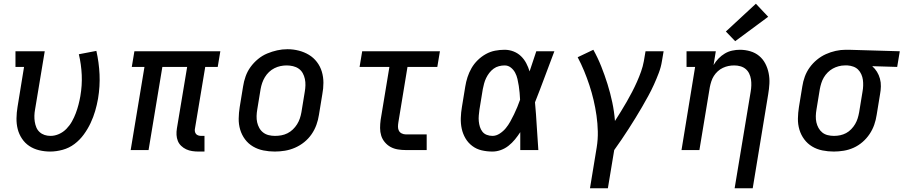

<svg xmlns="http://www.w3.org/2000/svg" viewBox="-20 -805 4847 1030"><path d="M249 8Q219 8 190 1Q161 -6 137.5 -21.5Q114 -37 98 -61Q82 -85 75 -112.5Q68 -140 68.5 -170.5Q69 -201 74 -231L109 -446H63V-530H220L168 -217Q165 -201 164.5 -184.5Q164 -168 166.5 -152Q169 -136 175 -121.5Q181 -107 192.5 -96.5Q204 -86 219 -81Q234 -76 251 -76Q274 -76 296.5 -86Q319 -96 336.5 -114Q354 -132 366 -153.5Q378 -175 386.5 -197.5Q395 -220 401 -243Q407 -266 411 -289Q421 -347 418.5 -403Q416 -459 403 -514L497 -532Q511 -470 514 -406Q517 -342 506 -276Q500 -242 490.5 -209.5Q481 -177 466 -145Q451 -113 429.5 -83.5Q408 -54 379.5 -32.5Q351 -11 316.5 -1.5Q282 8 249 8Z M1045 8Q1028 8 1011 5.5Q994 3 979 -4Q964 -11 952 -22.5Q940 -34 934 -49Q928 -64 927 -81Q926 -98 929 -116L984 -446H851L777 0H681L755 -446H687L701 -530H1162L1148 -446H1081L1026 -116Q1024 -108 1025.5 -100Q1027 -92 1031.5 -86.5Q1036 -81 1043.5 -78.5Q1051 -76 1059 -76H1077V8Z M1454 8Q1423 8 1393 2Q1363 -4 1337.5 -19Q1312 -34 1294.5 -57.5Q1277 -81 1268.5 -109.5Q1260 -138 1260.5 -169Q1261 -200 1266 -231L1284 -341Q1288 -368 1297.5 -395Q1307 -422 1324 -445.5Q1341 -469 1364 -488Q1387 -507 1413.5 -518Q1440 -529 1467 -535Q1494 -541 1522 -541Q1553 -541 1582.5 -533.5Q1612 -526 1637 -511Q1662 -496 1680 -472.5Q1698 -449 1706.5 -420.5Q1715 -392 1715 -361Q1715 -330 1709 -299L1691 -189Q1687 -162 1677.5 -135.5Q1668 -109 1651.5 -85Q1635 -61 1612 -42.5Q1589 -24 1562.5 -12.5Q1536 -1 1508.5 3.5Q1481 8 1454 8ZM1455 -76Q1472 -76 1489 -79Q1506 -82 1522 -90Q1538 -98 1551 -110.5Q1564 -123 1573.5 -138Q1583 -153 1588.5 -169.5Q1594 -186 1597 -203L1615 -313Q1618 -330 1618.5 -347.5Q1619 -365 1615.5 -381.5Q1612 -398 1604 -412.5Q1596 -427 1582.5 -436.5Q1569 -446 1552 -450Q1535 -454 1518 -454Q1501 -454 1484.5 -450.5Q1468 -447 1452 -439Q1436 -431 1423 -418.5Q1410 -406 1401 -391Q1392 -376 1386.5 -360Q1381 -344 1378 -327L1360 -217Q1357 -200 1356.5 -182.5Q1356 -165 1359.5 -149Q1363 -133 1371 -118.5Q1379 -104 1392 -94Q1405 -84 1421.5 -80Q1438 -76 1455 -76Q1455 -76 1455 -76Q1455 -76 1455 -76Z M2157 0Q2135 0 2114 -3.5Q2093 -7 2075.5 -16.5Q2058 -26 2044.5 -42Q2031 -58 2025 -77.5Q2019 -97 2019 -118.5Q2019 -140 2022 -162L2069 -446H1909L1923 -530H2340L2326 -446H2166L2117 -148Q2115 -136 2115 -124.5Q2115 -113 2120 -103.5Q2125 -94 2135.5 -89Q2146 -84 2157 -84H2269V0Z M2622 8Q2592 8 2564 1.5Q2536 -5 2513.5 -22Q2491 -39 2477 -63Q2463 -87 2457 -114.5Q2451 -142 2452 -172Q2453 -202 2458 -231L2476 -341Q2480 -366 2488 -391Q2496 -416 2509.5 -439.5Q2523 -463 2543 -482.5Q2563 -502 2586.5 -515Q2610 -528 2635.5 -533Q2661 -538 2687 -538Q2712 -538 2735 -529Q2758 -520 2775 -503.5Q2792 -487 2803 -466Q2814 -445 2821 -422Q2830 -449 2839 -476Q2848 -503 2857 -530H2954Q2928 -462 2902.5 -393Q2877 -324 2850 -256Q2856 -192 2859.5 -128Q2863 -64 2868 0H2771Q2771 -24 2771 -48Q2771 -72 2771 -96Q2758 -76 2742.5 -57Q2727 -38 2708 -23Q2689 -8 2666.5 0Q2644 8 2622 8ZM2622 -76Q2642 -76 2661 -88.5Q2680 -101 2693.5 -117.5Q2707 -134 2717.5 -153Q2728 -172 2737.5 -191.5Q2747 -211 2755 -230.5Q2763 -250 2770 -270Q2769 -289 2767.5 -307.5Q2766 -326 2763 -344.5Q2760 -363 2756 -381Q2752 -399 2743.5 -415Q2735 -431 2720.5 -442.5Q2706 -454 2687 -454Q2672 -454 2656.5 -450Q2641 -446 2628 -436.5Q2615 -427 2605 -414Q2595 -401 2588 -386.5Q2581 -372 2577 -357Q2573 -342 2570 -327L2552 -217Q2550 -202 2548.5 -186Q2547 -170 2548.5 -154.5Q2550 -139 2554.5 -124.5Q2559 -110 2568 -98.5Q2577 -87 2591.5 -81.5Q2606 -76 2622 -76Z M3145 205 3181 -14Q3188 -57 3187 -100Q3186 -143 3180 -185Q3174 -227 3164.5 -267.5Q3155 -308 3142 -347.5Q3129 -387 3113.5 -424.5Q3098 -462 3079 -498L3163 -538Q3187 -495 3205.5 -448.5Q3224 -402 3239 -354Q3254 -306 3264.5 -256.5Q3275 -207 3279 -156Q3295 -181 3311 -207Q3327 -233 3342 -259Q3357 -285 3371 -312Q3385 -339 3397 -366Q3409 -393 3419 -421Q3429 -449 3434 -477L3443 -530H3540L3531 -477Q3526 -445 3514 -413.5Q3502 -382 3488 -351Q3474 -320 3457.5 -290Q3441 -260 3424 -230.5Q3407 -201 3389 -172Q3371 -143 3352.5 -114Q3334 -85 3314.5 -56.5Q3295 -28 3275 0L3241 205Z M3921 205 4007 -313Q4010 -330 4010.5 -347Q4011 -364 4008.5 -380Q4006 -396 3999 -410.5Q3992 -425 3980 -435Q3968 -445 3952 -449.5Q3936 -454 3919 -454Q3903 -454 3888 -451Q3873 -448 3858 -441Q3843 -434 3830.5 -422.5Q3818 -411 3809.5 -397.5Q3801 -384 3796 -368.5Q3791 -353 3788 -338L3732 0H3636L3709 -446H3663V-530H3820L3808 -456Q3819 -475 3834.5 -491Q3850 -507 3868.5 -518Q3887 -529 3908 -533.5Q3929 -538 3949 -538Q3978 -538 4005 -530Q4032 -522 4052.5 -505Q4073 -488 4085.5 -464Q4098 -440 4103.5 -412.5Q4109 -385 4107.5 -356.5Q4106 -328 4101 -299L4018 205ZM3924 -584 3874 -636 4035 -785 4101 -715Z M4453 8Q4422 8 4392 2Q4362 -4 4337 -19Q4312 -34 4294.5 -57.5Q4277 -81 4268.5 -109.5Q4260 -138 4260.5 -169Q4261 -200 4266 -231L4284 -341Q4288 -368 4297.5 -394Q4307 -420 4323.5 -443Q4340 -466 4362.5 -484.5Q4385 -503 4410.5 -514.5Q4436 -526 4463 -532Q4490 -538 4517 -538Q4521 -538 4525 -538Q4529 -538 4533 -538L4807 -530L4793 -446L4659 -450Q4674 -437 4684.5 -420Q4695 -403 4700.5 -383Q4706 -363 4705.5 -341.5Q4705 -320 4701 -299L4683 -189Q4679 -162 4670 -136Q4661 -110 4645 -86Q4629 -62 4607 -43Q4585 -24 4559.5 -12.5Q4534 -1 4506.5 3.5Q4479 8 4453 8ZM4454 -76Q4471 -76 4487.5 -79.5Q4504 -83 4519 -91Q4534 -99 4546.5 -112Q4559 -125 4567.5 -139.5Q4576 -154 4581 -170Q4586 -186 4589 -203L4607 -313Q4610 -329 4610.5 -345.5Q4611 -362 4609 -377Q4607 -392 4600.5 -406.5Q4594 -421 4583.5 -431.5Q4573 -442 4558 -447.5Q4543 -453 4527 -454H4519Q4517 -454 4515 -454Q4513 -454 4511 -454Q4495 -454 4478.5 -449.5Q4462 -445 4447.5 -437Q4433 -429 4420.5 -416.5Q4408 -404 4399.5 -389.5Q4391 -375 4386 -359Q4381 -343 4378 -327L4360 -217Q4357 -200 4356.5 -182.5Q4356 -165 4359.5 -149Q4363 -133 4371 -118.5Q4379 -104 4391.5 -94Q4404 -84 4420.5 -80Q4437 -76 4454 -76Z"/></svg>

Font: Iosevka Curly Slab MdExObl
Style: Regular
Weight: 500
Width: 7
Italic angle: -9°
Monospace: yes
Designer: Belleve Invis
Foundry: Belleve Invis
Version: Version 11.1.0; ttfautohint (v1.8.3)